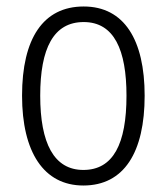

<svg xmlns="http://www.w3.org/2000/svg" viewBox="-20 -628 514 592"><path d="M426 -333C426 -505 363 -608 238 -608C113 -608 48 -509 48 -333C48 -159 115 -56 237 -56C363 -56 426 -159 426 -333ZM104 -333C104 -479 145 -560 238 -560C332 -560 370 -474 370 -333C370 -184 329 -104 237 -104C146 -104 104 -187 104 -333Z"/></svg>

Font: Noto Sans Malayalam UI Condensed Light
Style: Regular
Weight: 300
Width: 3
Designer: Jelle Bosma - Monotype Design Team
Foundry: Monotype Imaging Inc.
Version: Version 2.104